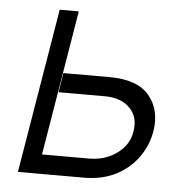

<svg xmlns="http://www.w3.org/2000/svg" viewBox="-44 -589 633 634"><g transform="rotate(5 272.0 -272.5)"><path d="M159.1 -338.1H312.9Q405.2 -338.1 444.4 -290.7Q483.7 -243.3 471.9 -172.2Q464.1 -125.7 436.4 -86.5Q408.7 -47.2 363.3 -23.6Q317.8 0 256.7 0H38L128.9 -545.5H192.1L112.2 -64.3H267.4Q321.4 -64.3 360.6 -92.9Q399.9 -121.4 406.6 -166.5Q414.8 -214.1 385.3 -244Q355.8 -273.8 302.6 -273.8H148.8Z"/></g></svg>

Font: Inter Light  BETA
Style: Italic
Weight: 300
Italic angle: 9.39999°
Designer: Rasmus Andersson
Foundry: rsms
Version: Version 3.011;git-f93a4a705